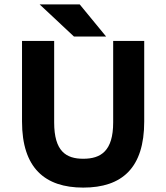

<svg xmlns="http://www.w3.org/2000/svg" viewBox="-20 -840 755 872"><path d="M358 12C534 12 635 -77 635 -288V-654H494V-284C494 -154 438 -119 358 -119C280 -119 226 -153 226 -284V-654H80V-288C80 -77 184 12 358 12ZM462 -674 342 -820H160L316 -674Z"/></svg>

Font: Falling Sky
Style: Bd+
Weight: 400
Designer: Paul D. Hunt
Foundry: Adobe Systems Incorporated
Version: Version 1.02